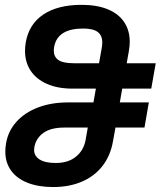

<svg xmlns="http://www.w3.org/2000/svg" viewBox="-20 -756 664 794"><path d="M2 -129Q2 -146 5 -163Q13.5 -214 47.8 -252.2Q82 -290.5 137 -311.5Q192 -332.5 262 -332.5H366.5L376.5 -389.5H279.5Q218.5 -389.5 174.2 -409Q130 -428.5 106.8 -463.5Q83.5 -498.5 83.5 -545Q83.5 -562.5 86.5 -580.5Q99.5 -656 159.2 -696Q219 -736 317.5 -736Q380.5 -736 425.2 -717.8Q470 -699.5 493.2 -665Q516.5 -630.5 516.5 -583.5Q516.5 -564.5 513 -545.5L504 -494.5H624L605.5 -389.5H485.5L475.5 -332.5H595.5L577.5 -228.5H457.5L447 -170.5Q436.5 -111.5 403.5 -69.2Q370.5 -27 318.5 -4.8Q266.5 17.5 200 17.5Q138.5 17.5 93.8 -0.2Q49 -18 25.5 -51Q2 -84 2 -129ZM334 -177.5 343 -228.5H246Q190 -228.5 159.2 -206.2Q128.5 -184 122 -147Q121 -139 121 -136Q121 -111 143.8 -96.5Q166.5 -82 211 -82Q262 -82 294.2 -108.2Q326.5 -134.5 334 -177.5ZM389.5 -494.5 400.5 -556Q403 -570 403 -580Q403 -609.5 384 -623.8Q365 -638 324 -638Q218 -638 204 -562.5Q202.5 -554.5 202.5 -546Q202.5 -521.5 221.2 -508Q240 -494.5 285.5 -494.5Z"/></svg>

Font: JuliaMono BoldItalic
Style: Regular
Weight: 700
Italic angle: -9°
Monospace: yes
Designer: cormullion
Foundry: corm
Version: Version 0.049; ttfautohint (v1.8.4)